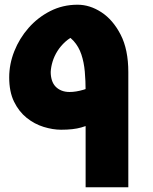

<svg xmlns="http://www.w3.org/2000/svg" viewBox="-20 -794 647 814"><path d="M386 -275 391 -437Q366 -423 334 -413.5Q302 -404 275 -404Q256 -404 241 -410Q226 -416 215.5 -427Q205 -438 200 -454Q195 -470 195 -489Q196 -510 203 -533Q210 -556 223.5 -577.5Q237 -599 257.5 -617.5Q278 -636 306 -647L233 -658Q270 -645 292 -620.5Q314 -596 325 -563Q336 -530 339.5 -490.5Q343 -451 343 -407V0H524V-488Q524 -584 491.5 -647Q459 -710 410 -742Q361 -774 309 -774Q246 -774 193 -747Q140 -720 101 -675.5Q62 -631 40.5 -576.5Q19 -522 19 -466Q19 -405 39.5 -363Q60 -321 93 -294.5Q126 -268 165 -256Q204 -244 239 -244Q291 -244 324 -253.5Q357 -263 386 -275Z"/></svg>

Font: Kufam ExtraBold
Style: Regular
Weight: 800
Designer: Wael Morcos, Artur Schmal
Foundry: Original Type
Version: Version 1.300; ttfautohint (v1.8.3)